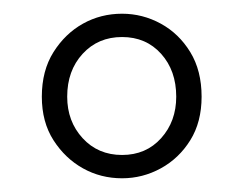

<svg xmlns="http://www.w3.org/2000/svg" viewBox="-20 -704 355 280"><path d="M158 -444Q127 -444 101 -458.5Q75 -473 58 -499.5Q41 -526 41 -563Q41 -601 58 -628Q75 -655 101 -669.5Q127 -684 158 -684Q188 -684 214.5 -669.5Q241 -655 257.5 -628Q274 -601 274 -563Q274 -526 257.5 -499.5Q241 -473 214.5 -458.5Q188 -444 158 -444ZM158 -478Q193 -478 215 -502.5Q237 -527 237 -563Q237 -601 215 -625.5Q193 -650 158 -650Q123 -650 100.5 -625.5Q78 -601 78 -563Q78 -527 100.5 -502.5Q123 -478 158 -478Z"/></svg>

Font: Assistant ExtraLight Light
Style: Regular
Weight: 300
Version: Version 3.000